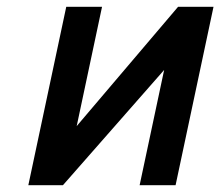

<svg xmlns="http://www.w3.org/2000/svg" viewBox="-20 -546 649 566"><path d="M175.3 -525.9H280.8L206.1 -174.3L504.9 -525.9H609.4L497.6 0H391.6L463.9 -339.8L165.5 0H63.5Z"/></svg>

Font: Tuffy
Style: BoldItalic
Weight: 700
Italic angle: -12°
Designer: Thatcher Ulrich, Karoly Barta, Michael Everson
Version: Version 001.271